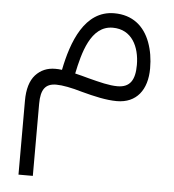

<svg xmlns="http://www.w3.org/2000/svg" viewBox="-51 -405 724 800"><g transform="rotate(5 311.0 -5.5)"><path d="M395 -358.4C271 -358.4 221.7 -222.7 198.2 -104.5C188.5 -106 179.2 -106.4 170.4 -106.4C136.7 -106.4 109.4 -94.7 87.9 -71.3C66.4 -47.4 55.7 -11.2 55.7 37.1V346.2H115.7V44.4C115.7 -15.6 134.8 -41 180.2 -41C206.1 -41 244.1 -33.7 289.1 -20.5C341.8 -6.3 392.6 5.4 437 5.4C519 5.4 563.5 -52.2 563.5 -142.6C563.5 -182.1 557.6 -218.3 545.4 -251C521 -316.4 471.7 -358.4 395 -358.4ZM394 -297.9C474.1 -297.9 507.3 -227.5 507.3 -151.9C507.3 -88.9 486.8 -56.6 434.1 -56.6C399.4 -56.6 359.9 -66.9 312.5 -79.1C294.4 -84.5 272 -89.8 254.4 -94.2C272.5 -180.2 301.3 -297.9 394 -297.9Z"/></g></svg>

Font: Estedad Light
Style: Regular
Weight: 300
Designer: Amin Abedi
Version: Version 7.3